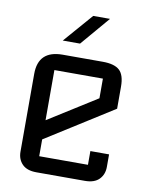

<svg xmlns="http://www.w3.org/2000/svg" viewBox="-79 -740 623 799"><g transform="rotate(10 232.5 -341.0)"><path d="M130 -139V-68H336V-126H415V-73Q415 -41 395 -20.5Q375 0 335 0H130Q90 0 70 -20.5Q50 -41 50 -73V-402Q50 -501 153 -501H322Q372 -501 393.5 -481Q415 -461 415 -412V-319ZM130 -432V-220L335 -349V-432ZM143 -559 250 -682H321L216 -559Z"/></g></svg>

Font: Kelly Slab
Style: Regular
Weight: 400
Designer: Denis Masharov
Foundry: Denis Masharov
Version: Version 1.001